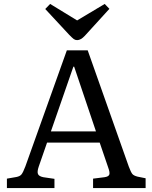

<svg xmlns="http://www.w3.org/2000/svg" viewBox="-20 -956 775 976"><path d="M372.1 -752Q362.3 -752 354.7 -757.6Q347.2 -763.2 331.1 -779.8L210 -910.2L234.9 -936L372.1 -852.1L512.2 -936L536.1 -911.1L411.1 -773.9Q390.6 -752 372.1 -752ZM15.1 0V-47.9L63 -56.2Q81.1 -59.6 89.1 -69.3Q97.2 -79.1 108.9 -109.9L319.8 -700.2H425.8L634.8 -108.9Q645.5 -80.6 652.6 -71.8Q659.7 -63 679.2 -58.1L720.2 -49.8V0H453.1V-47.9L511.2 -55.2Q531.7 -58.1 535.6 -68.4Q539.6 -78.6 529.8 -105L486.8 -231H219.2L176.8 -108.9Q168 -83 173.1 -71.3Q178.2 -59.6 200.2 -55.2L256.8 -46.9V0ZM238.8 -288.1H467.8L356.9 -617.2H353Z"/></svg>

Font: Literata Book
Style: Regular
Weight: 400
Designer: Latin by Veronika Burian and Jose Scaglione. Greek by Irene Vlachou. Cyrillic by Vera Evstafieva
Foundry: TypeTogether
Version: Version 2.003;PS 002.003;hotconv 1.0.88;makeotf.lib2.5.64775